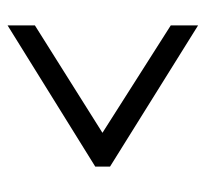

<svg xmlns="http://www.w3.org/2000/svg" viewBox="-38 -611 542 506"><g transform="rotate(90 233.0 -358.0)"><path d="M47 -107 419 -338V-377L47 -609V-537L330 -357L47 -179Z"/></g></svg>

Font: Noto Serif Georgian Condensed SemiBold
Style: Regular
Weight: 600
Width: 3
Designer: Monotype Design Team, Akaki Razmadze
Foundry: Google LLC
Version: Version 2.003